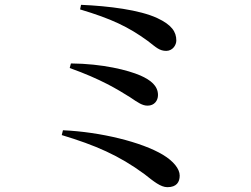

<svg xmlns="http://www.w3.org/2000/svg" viewBox="-20 -750 1040 796"><path d="M711 -582C711 -618 692 -647 632 -675C559 -709 432 -725 316 -730L312 -711C442 -672 512 -639 593 -580C628 -553 641 -539 670 -539C697 -540 711 -564 711 -582ZM274 -487 269 -468C398 -422 468 -379 519 -347C553 -324 570 -312 592 -312C620 -312 635 -333 635 -356C635 -394 605 -418 562 -437C511 -459 406 -486 274 -487ZM241 -210 236 -190C375 -148 473 -106 579 -28C617 2 646 26 674 26C712 26 725 5 725 -22C725 -50 699 -82 656 -108C568 -161 397 -203 241 -210Z"/></svg>

Font: Noto Serif HK SemiBold
Style: Regular
Weight: 600
Designer: Ryoko NISHIZUKA 西塚涼子 (kana & ideographs); Frank Grießhammer (Latin, Greek & Cyrillic); Wenlong ZHANG 张文龙 (bopomofo); San
Foundry: Adobe
Version: Version 2.001;hotconv 1.1.0;makeotfexe 2.6.0